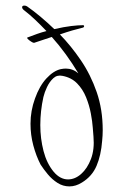

<svg xmlns="http://www.w3.org/2000/svg" viewBox="-20 -655 442 686"><path d="M228 11Q205 11 185.5 -1.5Q166 -14 151 -32Q136 -50 125 -67Q109 -98 99 -135.5Q89 -173 89 -213Q89 -236 93 -258.5Q97 -281 105 -303Q121 -348 146 -375Q171 -402 197 -408Q202 -409 206.5 -409.5Q211 -410 215 -410Q240 -410 260 -393Q239 -428 215 -461Q191 -494 165 -523L102 -502H101Q98 -502 91 -506.5Q84 -511 79.5 -515.5Q75 -520 78 -521Q96 -528 113 -534Q130 -540 146 -544Q125 -566 105.5 -584.5Q86 -603 69 -616Q59 -623 59 -629Q59 -635 67 -635Q73 -635 77 -632Q100 -616 124.5 -595.5Q149 -575 174 -551Q209 -559 234.5 -562Q260 -565 276 -565Q281 -565 280.5 -561Q280 -557 275 -556Q258 -552 237.5 -546Q217 -540 194 -532Q234 -491 269 -439.5Q304 -388 325.5 -326Q347 -264 347 -190Q347 -181 346.5 -171.5Q346 -162 345 -152Q341 -100 325 -62.5Q309 -25 273 -3Q251 11 228 11ZM223 -14Q248 -14 270 -33.5Q292 -53 305 -87Q318 -121 314 -167Q313 -176 311.5 -198.5Q310 -221 304.5 -250Q299 -279 287.5 -307.5Q276 -336 255.5 -357Q235 -378 203 -384Q184 -388 170.5 -375.5Q157 -363 148 -344Q139 -325 135 -308Q124 -258 124 -208Q124 -160 135.5 -115.5Q147 -71 172 -41Q195 -14 223 -14Z"/></svg>

Font: Inspiration
Style: Regular
Weight: 400
Designer: Robert E. Leuschke
Foundry: Robert E. Leuschke
Version: Version 2.010; ttfautohint (v1.8.3)